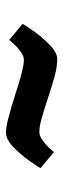

<svg xmlns="http://www.w3.org/2000/svg" viewBox="196 -568 212 644"><g transform="rotate(90 302.0 -246.0)"><path d="M543.9 -275.9 490.2 -320.8Q487.3 -316.9 476.6 -305.4Q465.8 -293.9 450.9 -283Q436 -272 422.9 -272Q405.8 -272 381.3 -278.6Q356.9 -285.2 314.9 -298.8Q267.1 -314.9 235.1 -323.5Q203.1 -332 178.2 -332Q156.2 -332 129.6 -305.9Q103 -279.8 81.5 -248.8Q60.1 -217.8 60.1 -215.8L113.8 -170.9Q116.7 -174.8 127.4 -186.5Q138.2 -198.2 153.1 -209.2Q168 -220.2 181.2 -220.2Q209 -220.2 297.9 -190.9Q349.6 -174.8 377.7 -167.5Q405.8 -160.2 425.8 -160.2Q448.2 -160.2 474.6 -186Q501 -211.9 522.5 -242.9Q543.9 -273.9 543.9 -275.9Z"/></g></svg>

Font: Sura
Style: Bold
Weight: 700
Designer: Carolina Giovagnoli
Foundry: Huerta Tipografica
Version: Version 1.002;PS 001.002;hotconv 1.0.70;makeotf.lib2.5.58329